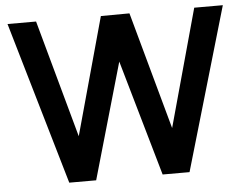

<svg xmlns="http://www.w3.org/2000/svg" viewBox="-51 -783 1078 846"><g transform="rotate(-5 488.0 -360.0)"><path d="M221.8 0 11.7 -720H138L281.3 -200.2L424.5 -719.2L551 -720L694.3 -200.2L837.5 -720H964L753.8 0H634.8L487.8 -512.2L340.8 0Z"/></g></svg>

Font: Manrope
Style: Regular
Weight: 400
Designer: Mikhail Sharanda
Foundry: Mikhail Sharanda
Version: Version 4.503